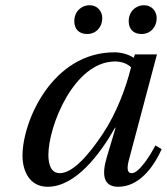

<svg xmlns="http://www.w3.org/2000/svg" viewBox="-20 -702 638 734"><path d="M472 -621C472 -592 489 -572 521 -572C556 -572 579 -599 579 -633C579 -658 561 -682 531 -682C498 -682 472 -657 472 -621ZM264 -621C264 -592 281 -572 313 -572C348 -572 371 -599 371 -633C371 -658 353 -682 323 -682C290 -682 264 -657 264 -621ZM66 -107C66 -47 94 12 162 12C269 12 362 -112 420 -214H422L388 -100C367 -29 378 12 432 12C508 12 564 -56 598 -132L574 -146C556 -111 512 -40 484 -40C464 -40 465 -63 474 -95L580 -494H496L491 -481C474 -493 445 -502 418 -502C180 -502 66 -239 66 -107ZM165 -110C165 -220 263 -467 420 -467C444 -467 466 -459 481 -445C463 -371 427 -272 374 -192C318 -107 257 -40 209 -40C176 -40 165 -71 165 -110Z"/></svg>

Font: Heuristica
Style: Italic
Weight: 400
Italic angle: -13°
Version: Version 1.0.1